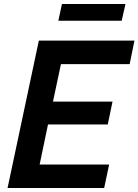

<svg xmlns="http://www.w3.org/2000/svg" viewBox="-20 -944 695 964"><path d="M273 -840 291 -924H610L591 -840ZM18 0 175 -740H655L631 -622H286L246 -434H545L521 -319H221L179 -118H528L503 0Z"/></svg>

Font: Be Vietnam Pro SemiBold
Style: Italic
Weight: 600
Italic angle: -12°
Designer: Lam Bao, Tony Le, Vietanh Nguyen
Foundry: Yellow Type Foundry
Version: Version 1.002; ttfautohint (v1.8.3)